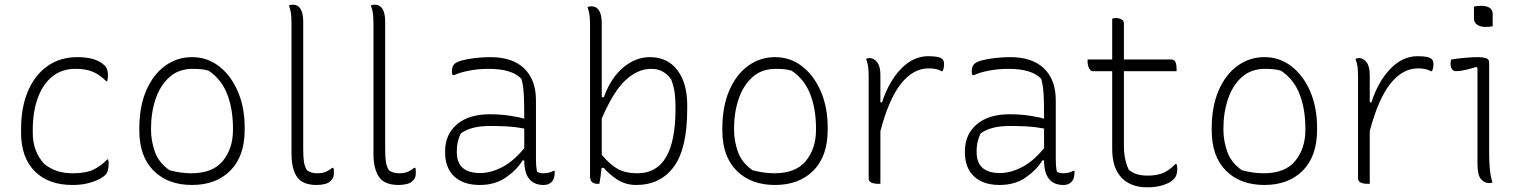

<svg xmlns="http://www.w3.org/2000/svg" viewBox="-20 -780 6520 820"><path d="M311 -536Q391 -536 427 -500Q435 -492 438 -482Q441 -472 441 -458Q441 -447 438 -433H434Q406 -461 376.5 -473.5Q347 -486 303 -486Q243 -486 202.5 -452.5Q162 -419 141 -360.5Q120 -302 120 -228V-212Q120 -132 170 -79Q197 -58 226 -49Q255 -40 292 -40Q346 -40 378 -55Q410 -70 438 -99H442Q443 -96 443.5 -92Q444 -88 444 -82Q444 -66 441 -53.5Q438 -41 429 -32Q413 -16 375 -3Q337 10 293 10Q188 11 129 -48Q70 -107 70 -213V-228Q70 -322 99.5 -391Q129 -460 183 -498Q237 -536 311 -536Z M800 -536Q865 -536 915.5 -497Q966 -458 995.5 -390Q1025 -322 1025 -234V-226Q1025 -113 964 -51.5Q903 10 800 10Q697 10 636 -51Q575 -112 575 -223V-231Q575 -326 605 -394.5Q635 -463 686 -499.5Q737 -536 800 -536ZM803 -486Q743 -486 703.5 -450.5Q664 -415 644.5 -357Q625 -299 625 -231V-225Q625 -179 641.5 -132Q658 -85 704 -53Q752 -40 797 -40Q889 -40 932 -93Q975 -146 975 -225V-231Q975 -314 950.5 -377.5Q926 -441 871 -478Q855 -483 838 -484.5Q821 -486 803 -486Z M1225 -670Q1225 -705 1223 -721Q1221 -737 1214 -757Q1222 -760 1230 -760Q1275 -760 1275 -687V-145Q1275 -109 1278 -89Q1281 -69 1291 -53Q1307 -40 1335 -40Q1357 -40 1372 -46.5Q1387 -53 1398 -63H1404Q1405 -60 1405.5 -55.5Q1406 -51 1406 -45Q1406 -31 1403.5 -23.5Q1401 -16 1393 -8Q1383 2 1367 6Q1351 10 1332 10Q1272 10 1248.5 -24.5Q1225 -59 1225 -123Z M1575 -670Q1575 -705 1573 -721Q1571 -737 1564 -757Q1572 -760 1580 -760Q1625 -760 1625 -687V-145Q1625 -109 1628 -89Q1631 -69 1641 -53Q1657 -40 1685 -40Q1707 -40 1722 -46.5Q1737 -53 1748 -63H1754Q1755 -60 1755.5 -55.5Q1756 -51 1756 -45Q1756 -31 1753.5 -23.5Q1751 -16 1743 -8Q1733 2 1717 6Q1701 10 1682 10Q1622 10 1598.5 -24.5Q1575 -59 1575 -123Z M2269 -352V-100Q2269 -84 2270 -72Q2271 -60 2274 -46Q2286 -40 2300 -40Q2325 -40 2343 -50H2349V-43Q2349 -16 2336 -3Q2330 3 2322 6.5Q2314 10 2302 10Q2219 10 2219 -95H2212Q2187 -54 2140.5 -22Q2094 10 2029 10Q1959 10 1920 -26.5Q1881 -63 1881 -129V-134Q1881 -206 1931.5 -249Q1982 -292 2072 -292Q2116 -292 2156.5 -286Q2197 -280 2219 -273Q2219 -343 2217 -378.5Q2215 -414 2207 -443Q2168 -486 2066 -486Q2024 -486 1984.5 -478.5Q1945 -471 1919 -459H1913Q1910 -467 1910 -475Q1910 -496 1921 -507Q1930 -516 1955 -522.5Q1980 -529 2012 -532.5Q2044 -536 2074 -536Q2169 -536 2219 -487.5Q2269 -439 2269 -352ZM1931 -130Q1931 -41 2031 -41Q2075 -41 2123.5 -65.5Q2172 -90 2219 -147V-231Q2183 -238 2147.5 -240Q2112 -242 2075 -242Q2029 -242 1998.5 -233.5Q1968 -225 1948 -210Q1941 -196 1936 -177.5Q1931 -159 1931 -133Z M2540 5H2530Q2518 5 2509 -2Q2500 -9 2500 -28V-663Q2500 -698 2498 -714Q2496 -730 2489 -750Q2497 -753 2505 -753Q2550 -753 2550 -680V-365H2559Q2589 -448 2642 -492Q2695 -536 2756 -536Q2830 -536 2872.5 -481Q2915 -426 2915 -331V-314Q2915 -145 2857.5 -67.5Q2800 10 2697 10Q2652 10 2616.5 -13Q2581 -36 2559 -63H2549Q2546 -28 2540 5ZM2761 -486Q2705 -486 2653 -439Q2601 -392 2550 -274V-119Q2586 -76 2619 -58Q2652 -40 2703 -40Q2865 -40 2865 -315V-324Q2865 -357 2861.5 -383.5Q2858 -410 2847 -440Q2834 -460 2812.5 -473Q2791 -486 2761 -486Z M3290 -536Q3355 -536 3405.5 -497Q3456 -458 3485.5 -390Q3515 -322 3515 -234V-226Q3515 -113 3454 -51.5Q3393 10 3290 10Q3187 10 3126 -51Q3065 -112 3065 -223V-231Q3065 -326 3095 -394.5Q3125 -463 3176 -499.5Q3227 -536 3290 -536ZM3293 -486Q3233 -486 3193.5 -450.5Q3154 -415 3134.5 -357Q3115 -299 3115 -231V-225Q3115 -179 3131.5 -132Q3148 -85 3194 -53Q3242 -40 3287 -40Q3379 -40 3422 -93Q3465 -146 3465 -225V-231Q3465 -314 3440.5 -377.5Q3416 -441 3361 -478Q3345 -483 3328 -484.5Q3311 -486 3293 -486Z M3740 5H3730Q3714 5 3702 0Q3690 -5 3690 -18V-442Q3690 -477 3688 -493Q3686 -509 3679 -529Q3687 -532 3695 -532Q3712 -532 3726 -514.5Q3740 -497 3740 -459V-343H3747Q3776 -432 3828 -486Q3880 -540 3944 -540Q3994 -540 4005 -527Q4012 -520 4012 -506Q4012 -490 4006 -476H4000Q3993 -481 3979.5 -484.5Q3966 -488 3946 -488Q3880 -488 3828 -422.5Q3776 -357 3740 -220Z M4489 -352V-100Q4489 -84 4490 -72Q4491 -60 4494 -46Q4506 -40 4520 -40Q4545 -40 4563 -50H4569V-43Q4569 -16 4556 -3Q4550 3 4542 6.5Q4534 10 4522 10Q4439 10 4439 -95H4432Q4407 -54 4360.5 -22Q4314 10 4249 10Q4179 10 4140 -26.5Q4101 -63 4101 -129V-134Q4101 -206 4151.5 -249Q4202 -292 4292 -292Q4336 -292 4376.5 -286Q4417 -280 4439 -273Q4439 -343 4437 -378.5Q4435 -414 4427 -443Q4388 -486 4286 -486Q4244 -486 4204.5 -478.5Q4165 -471 4139 -459H4133Q4130 -467 4130 -475Q4130 -496 4141 -507Q4150 -516 4175 -522.5Q4200 -529 4232 -532.5Q4264 -536 4294 -536Q4389 -536 4439 -487.5Q4489 -439 4489 -352ZM4151 -130Q4151 -41 4251 -41Q4295 -41 4343.5 -65.5Q4392 -90 4439 -147V-231Q4403 -238 4367.5 -240Q4332 -242 4295 -242Q4249 -242 4218.5 -233.5Q4188 -225 4168 -210Q4161 -196 4156 -177.5Q4151 -159 4151 -133Z M5005 -79Q5008 -70 5008 -58Q5008 -45 5004.5 -34Q5001 -23 4992 -14Q4977 1 4947.5 10.5Q4918 20 4879 20Q4809 20 4769.5 -21.5Q4730 -63 4730 -144V-476H4648Q4638 -476 4631.5 -488Q4625 -500 4625 -516V-526H4730V-700Q4738 -703 4745 -703Q4758 -703 4769 -697.5Q4780 -692 4780 -680V-526H4982Q4996 -526 5000.5 -514.5Q5005 -503 5005 -486V-476H4780V-162Q4780 -126 4785.5 -100.5Q4791 -75 4801 -55Q4829 -30 4881 -30Q4923 -30 4950 -42.5Q4977 -55 4999 -79Z M5380 -536Q5445 -536 5495.5 -497Q5546 -458 5575.5 -390Q5605 -322 5605 -234V-226Q5605 -113 5544 -51.5Q5483 10 5380 10Q5277 10 5216 -51Q5155 -112 5155 -223V-231Q5155 -326 5185 -394.5Q5215 -463 5266 -499.5Q5317 -536 5380 -536ZM5383 -486Q5323 -486 5283.5 -450.5Q5244 -415 5224.5 -357Q5205 -299 5205 -231V-225Q5205 -179 5221.5 -132Q5238 -85 5284 -53Q5332 -40 5377 -40Q5469 -40 5512 -93Q5555 -146 5555 -225V-231Q5555 -314 5530.5 -377.5Q5506 -441 5451 -478Q5435 -483 5418 -484.5Q5401 -486 5383 -486Z M5830 5H5820Q5804 5 5792 0Q5780 -5 5780 -18V-442Q5780 -477 5778 -493Q5776 -509 5769 -529Q5777 -532 5785 -532Q5802 -532 5816 -514.5Q5830 -497 5830 -459V-343H5837Q5866 -432 5918 -486Q5970 -540 6034 -540Q6084 -540 6095 -527Q6102 -520 6102 -506Q6102 -490 6096 -476H6090Q6083 -481 6069.5 -484.5Q6056 -488 6036 -488Q5970 -488 5918 -422.5Q5866 -357 5830 -220Z M6290 -80V-490L6285 -494Q6263 -487 6239 -481.5Q6215 -476 6198 -476Q6187 -476 6181 -485Q6175 -494 6175 -508Q6175 -519 6178 -526Q6210 -531 6240.5 -533.5Q6271 -536 6293 -536Q6313 -536 6326.5 -531.5Q6340 -527 6340 -513V-124Q6340 -89 6342.5 -60.5Q6345 -32 6354 0Q6350 1 6346.5 1.5Q6343 2 6339 2Q6321 2 6305.5 -14.5Q6290 -31 6290 -80ZM6275 -752Q6287 -755 6305 -755Q6355 -755 6355 -720V-668Q6343 -665 6325 -665Q6302 -665 6288.5 -674.5Q6275 -684 6275 -700Z"/></svg>

Font: Recursive Sn Csl St Lt
Style: Regular
Weight: 300
Version: Version 1.079;hotconv 1.0.112;makeotfexe 2.5.65598; ttfautoh